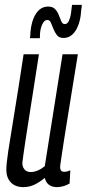

<svg xmlns="http://www.w3.org/2000/svg" viewBox="-20 -759 356 789"><path d="M76 10Q43 10 24.5 -9.5Q6 -29 6 -61Q6 -85 14 -138.5Q22 -192 38 -288Q54 -384 77 -536H140Q124 -431 112.5 -359.5Q101 -288 94 -241.5Q87 -195 82.5 -167Q78 -139 76 -122Q74 -105 72 -91Q71 -75 80 -63.5Q89 -52 106 -52Q134 -52 164 -76L237 -536H300Q279 -405 265 -320Q251 -235 243.5 -186Q236 -137 232.5 -113.5Q229 -90 228 -82.5Q227 -75 227 -72Q227 -64 230.5 -58.5Q234 -53 245 -53Q255 -53 269 -59L266 -5Q255 2 240.5 6Q226 10 215 10Q173 10 164 -28Q141 -9 120 0.5Q99 10 76 10ZM103 -602Q104 -608 104.5 -614Q105 -620 105 -626Q109 -674 128 -703Q147 -732 178 -732Q197 -732 207 -721Q217 -710 222 -696Q227 -682 232 -671Q237 -660 246 -660Q257 -660 263 -673Q269 -686 271.5 -702.5Q274 -719 275 -731Q275 -731 275.5 -734Q276 -737 276 -739H316Q316 -734 315.5 -729.5Q315 -725 314 -720Q311 -666 291.5 -634.5Q272 -603 241 -603Q223 -603 214 -614.5Q205 -626 199.5 -640.5Q194 -655 189 -666Q184 -677 175 -677Q161 -677 152.5 -656.5Q144 -636 144 -610V-602Z"/></svg>

Font: Georama ExtraCondensed
Style: Italic
Weight: 400
Width: 2
Italic angle: -9°
Designer: Jean-Baptiste Levee
Foundry: Production Type
Version: Version 1.000